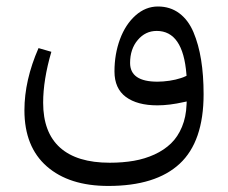

<svg xmlns="http://www.w3.org/2000/svg" viewBox="-20 -373 719 606"><path d="M476.6 -40.5Q413.1 -40.5 377.2 -67.1Q341.3 -93.8 341.3 -147.5Q341.3 -202.1 358.6 -249Q376 -295.9 407.7 -324.2Q439.5 -352.5 478.5 -352.5Q517.1 -352.5 545.7 -331.3Q574.2 -310.1 590.6 -271.5Q606.9 -232.9 614.7 -184.3Q622.6 -135.7 622.6 -75.7Q622.6 73.7 547.1 143.8Q471.7 213.9 321.8 213.9Q198.2 213.9 127.7 152.1Q57.1 90.3 57.1 -24.9Q57.1 -119.6 101.6 -221.2L142.1 -209.5Q116.2 -121.1 116.2 -48.8Q116.2 44.9 169.4 92.8Q222.7 140.6 326.2 140.6Q367.7 140.6 402.6 134.5Q437.5 128.4 467.8 114.5Q498 100.6 519.8 79.6Q541.5 58.6 554.4 27.3Q567.4 -3.9 568.8 -43L569.3 -52.7L560.1 -50.8Q514.6 -40.5 476.6 -40.5ZM477.1 -115.2Q485.8 -115.2 495.6 -116Q505.4 -116.7 515.1 -118.2Q524.9 -119.6 533.9 -121.8Q543 -124 550.8 -126.5Q558.6 -128.9 564.5 -131.8L568.8 -133.8L568.4 -138.7Q557.6 -275.4 474.6 -275.4Q439 -275.4 414.8 -246.8Q390.6 -218.3 390.6 -174.3Q390.6 -115.2 477.1 -115.2Z"/></svg>

Font: Sahel Light FD
Style: Light-FD
Weight: 300
Foundry: Saber Rastikerdar (saber.rastikerdar@gmail.com)
Version: Version 3.3.0